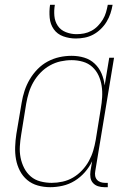

<svg xmlns="http://www.w3.org/2000/svg" viewBox="-20 -770 540 798"><path d="M189 8Q162 8 137 1Q112 -6 93 -22Q74 -38 62.5 -60.5Q51 -83 46.5 -108Q42 -133 43 -160Q44 -187 48 -213L70 -343Q74 -368 82 -392.5Q90 -417 103.5 -440Q117 -463 136 -482.5Q155 -502 178.5 -514.5Q202 -527 227 -532.5Q252 -538 278 -538Q305 -538 330 -530.5Q355 -523 373.5 -505.5Q392 -488 402 -464.5Q412 -441 415 -415L434 -530H454L376 -59Q374 -49 375.5 -39.5Q377 -30 383 -23Q389 -16 398 -13Q407 -10 417 -10H428V8H414Q400 8 387.5 4Q375 0 366.5 -9.5Q358 -19 356 -32Q354 -45 356 -59L363 -100Q351 -75 332.5 -54Q314 -33 290.5 -18.5Q267 -4 240.5 2Q214 8 189 8ZM195 -10Q217 -10 240 -15Q263 -20 283.5 -32Q304 -44 321 -62Q338 -80 349.5 -101Q361 -122 367.5 -144Q374 -166 378 -189L399 -319Q403 -342 404.5 -366Q406 -390 402.5 -413Q399 -436 389.5 -456.5Q380 -477 363.5 -492Q347 -507 324.5 -513.5Q302 -520 278 -520Q255 -520 232 -515Q209 -510 187.5 -498Q166 -486 148.5 -468Q131 -450 119 -429Q107 -408 100 -385.5Q93 -363 89 -340L68 -210Q64 -186 62.5 -162Q61 -138 65.5 -115Q70 -92 80.5 -71.5Q91 -51 108 -36.5Q125 -22 148 -16Q171 -10 195 -10ZM295 -610Q268 -610 243 -619Q218 -628 203.5 -648.5Q189 -669 186.5 -696Q184 -723 188 -750H208Q204 -727 206 -704Q208 -681 220 -663Q232 -645 253.5 -636.5Q275 -628 298 -628Q314 -628 329.5 -631Q345 -634 360 -642Q375 -650 387 -662.5Q399 -675 407.5 -689Q416 -703 420.5 -718.5Q425 -734 428 -750H448Q445 -732 439 -714Q433 -696 423 -679.5Q413 -663 398.5 -649Q384 -635 367 -626Q350 -617 331.5 -613.5Q313 -610 295 -610Z"/></svg>

Font: Iosevka Slab Thin
Style: Italic
Weight: 100
Italic angle: -9°
Monospace: yes
Designer: Belleve Invis
Foundry: Belleve Invis
Version: Version 11.1.1; ttfautohint (v1.8.3)